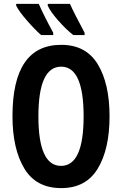

<svg xmlns="http://www.w3.org/2000/svg" viewBox="-20 -955 626 985"><path d="M63 -935V-926Q77 -897 118.5 -849.5Q160 -802 191 -775H253V-787Q204 -877 179 -935ZM225 -935V-926Q238 -896 278.5 -850Q319 -804 356 -775H414V-787Q391 -830 370 -871Q349 -912 339 -935ZM294 -725Q44 -725 44 -359Q44 -192 104.5 -91Q165 10 294 10Q421 10 481.5 -90Q542 -190 542 -358Q542 -526 481.5 -625.5Q421 -725 294 -725ZM294 -613Q409 -613 409 -358Q409 -104 293 -104Q177 -104 177 -358Q177 -613 294 -613Z"/></svg>

Font: Noto Sans UI Condensed
Style: Bold
Weight: 700
Width: 3
Designer: Monotype Design Team
Foundry: Monotype Imaging Inc.
Version: 1.001